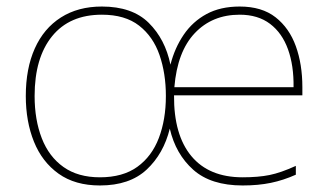

<svg xmlns="http://www.w3.org/2000/svg" viewBox="-20 -558 1007 588"><path d="M714 -538Q782 -538 824 -505Q866 -472 886 -416.5Q906 -361 906 -291V-266H513Q512 -145 566 -80Q620 -15 723 -15Q771 -15 805.5 -22Q840 -29 886 -50V-23Q848 -6 809.5 2Q771 10 723 10Q626 10 572 -38Q518 -86 500 -164Q481 -87 429 -38.5Q377 10 286 10Q210 10 159.5 -26Q109 -62 84 -124Q59 -186 59 -264Q59 -348 86.5 -409.5Q114 -471 166.5 -504.5Q219 -538 292 -538Q385 -538 435.5 -488Q486 -438 502 -360Q515 -411 542.5 -451.5Q570 -492 612.5 -515Q655 -538 714 -538ZM292 -513Q193 -513 139.5 -447Q86 -381 86 -264Q86 -191 108 -134.5Q130 -78 174.5 -46.5Q219 -15 286 -15Q356 -15 400.5 -47Q445 -79 466.5 -135.5Q488 -192 488 -264Q488 -333 468.5 -389.5Q449 -446 406 -479.5Q363 -513 292 -513ZM714 -513Q630 -513 576.5 -456.5Q523 -400 514 -291H879Q880 -357 862 -407Q844 -457 807 -485Q770 -513 714 -513Z"/></svg>

Font: Noto Sans Thai Thin
Style: Regular
Weight: 250
Designer: Monotype Design Team
Foundry: Monotype Imaging Inc.
Version: Version 2.001